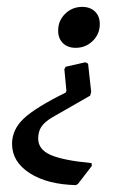

<svg xmlns="http://www.w3.org/2000/svg" viewBox="-20 -526 346 558"><path d="M236 -341 245 -259 242 -248 132 -185Q110 -172 100.5 -158Q91 -144 91 -123Q91 -92 126.5 -76Q162 -60 246 -52L247 -44L207 8L201 12Q117 10 66 -23Q15 -56 15 -108Q15 -149 48.5 -181Q82 -213 171 -257L173 -262L167 -325L171 -332L228 -345ZM270 -456Q270 -427 249.5 -407Q229 -387 200 -387Q177 -387 163 -400.5Q149 -414 149 -437Q149 -466 169.5 -486Q190 -506 219 -506Q242 -506 256 -492.5Q270 -479 270 -456Z"/></svg>

Font: Alegreya SC
Style: Italic
Weight: 400
Italic angle: -7°
Designer: Juan Pablo del Peral
Foundry: Huerta Tipografica
Version: Version 2.007; ttfautohint (v1.6)